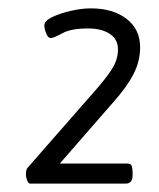

<svg xmlns="http://www.w3.org/2000/svg" viewBox="-20 -789 380 459"><path d="M52 -350Q48 -350 45 -357.5Q42 -365 42 -372Q42 -384 46 -388L208 -573Q232 -600 247 -623Q262 -646 262 -671Q262 -695 242.5 -708Q223 -721 190 -721Q150 -721 129 -709.5Q108 -698 101 -698Q95 -698 90.5 -709Q86 -720 86 -728Q86 -739 104.5 -748Q123 -757 149 -763Q175 -769 197 -769Q250 -769 282.5 -744Q315 -719 315 -676Q315 -643 299.5 -612.5Q284 -582 252 -546L123 -398H285Q293 -398 295 -392Q297 -386 297 -376V-370Q297 -350 280 -350Z"/></svg>

Font: Asap Semi Expanded Semi Expanded Regular
Style: Italic
Weight: 400
Width: 6
Italic angle: -6°
Designer: Pablo Cosgaya
Foundry: Omnibus-Type
Version: Version 3.001; ttfautohint (v1.8.4.7-5d5b)